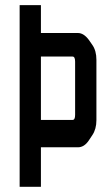

<svg xmlns="http://www.w3.org/2000/svg" viewBox="-20 -720 412 740"><path d="M269.5 -482.4Q269.5 -502 259.8 -502H137.7V-257.8H259.8Q269.5 -257.8 269.5 -277.3ZM55.7 0V-700.2H137.7V-592.8H280.3Q302.7 -592.8 322.3 -566.4L335.9 -546.9Q351.6 -524.4 351.6 -489.3V-256.8Q351.6 -222.7 335.9 -199.2L322.3 -178.7Q304.7 -152.3 280.3 -152.3H137.7V0Z"/></svg>

Font: Vancouver Drive
Style: Bold
Weight: 700
Designer: Valery Zaveryaev
Foundry: Cyreal (www.cyreal.org)
Version: Version 1.01